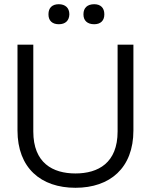

<svg xmlns="http://www.w3.org/2000/svg" viewBox="-20 -882 700 911"><path d="M63 -670V-263C63 -85 174 9 338 9C502 9 613 -85 613 -263V-670H538V-258C538 -109 446 -59 338 -59C230 -59 138 -109 138 -258V-670ZM210 -813C210 -785 227 -767 259 -767C291 -767 308 -785 309 -813V-815C309 -844 290 -862 259 -862C227 -862 210 -844 210 -815ZM376 -813C376 -785 394 -767 427 -767C458 -767 475 -785 475 -813V-815C475 -844 458 -862 427 -862C394 -862 376 -844 376 -815Z"/></svg>

Font: LT Wave Text Light
Style: Regular
Weight: 300
Designer: Daniel Lyons
Version: Version 2.5 (Glyphs App)